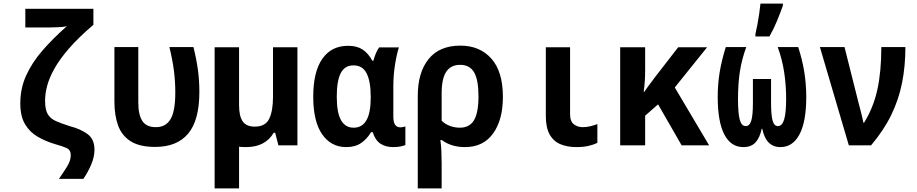

<svg xmlns="http://www.w3.org/2000/svg" viewBox="-20 -809 5107 1069"><path d="M308 187Q334 150 354 117.5Q374 85 374 55Q374 26 351.5 15.5Q329 5 285 -7Q235 -22 191 -47Q147 -72 120 -116.5Q93 -161 93 -234Q93 -317 126 -389.5Q159 -462 217.5 -529Q276 -596 352 -663Q335 -659 305 -657.5Q275 -656 253 -656H121V-760H500V-671Q417 -600 364.5 -539.5Q312 -479 283 -427Q254 -375 242.5 -331Q231 -287 231 -249Q231 -199 245.5 -174Q260 -149 290 -135.5Q320 -122 367 -107Q429 -91 467.5 -62.5Q506 -34 506 24Q506 65 487.5 108Q469 151 444 187Z M844 9Q757 9 707.5 -22.5Q658 -54 637.5 -110.5Q617 -167 617 -243V-547H750V-238Q750 -170 772.5 -135.5Q795 -101 848 -101Q903 -101 929.5 -145.5Q956 -190 956 -294Q956 -357 948 -418Q940 -479 923 -547H1057Q1074 -479 1082 -420Q1090 -361 1090 -297Q1090 -140 1028 -65.5Q966 9 844 9Z M1350 10Q1329 10 1311 8V240H1175V-546H1311V-224Q1311 -163 1331 -133.5Q1351 -104 1399 -104Q1458 -104 1479 -148Q1500 -192 1500 -270V-546H1636V0H1530L1512 -70H1504Q1457 10 1350 10Z M1908 10Q1823 10 1773.5 -61.5Q1724 -133 1724 -271Q1724 -409 1774.5 -481.5Q1825 -554 1918 -554Q1967 -554 1998.5 -533.5Q2030 -513 2053 -471H2059Q2064 -490 2072 -510Q2080 -530 2091 -545H2201Q2189 -509 2179.5 -450Q2170 -391 2170 -329V-160Q2170 -127 2180.5 -113.5Q2191 -100 2209 -100Q2216 -100 2224 -101.5Q2232 -103 2237 -105V-2Q2231 2 2212 6Q2193 10 2169 10Q2128 10 2099 -8.5Q2070 -27 2055 -73H2046Q2024 -36 1991 -13Q1958 10 1908 10ZM1949 -98Q2044 -98 2044 -264V-271Q2044 -355 2021.5 -400Q1999 -445 1948 -445Q1899 -445 1877 -401.5Q1855 -358 1855 -272Q1855 -181 1879 -139.5Q1903 -98 1949 -98Z M2306 -274Q2306 -406 2366.5 -480.5Q2427 -555 2543 -555Q2651 -555 2715.5 -483Q2780 -411 2780 -269Q2780 -142 2725.5 -66Q2671 10 2569 10Q2493 10 2440 -29H2432Q2436 1 2437.5 34Q2439 67 2439 102V240H2306ZM2540 -98Q2594 -98 2619 -139.5Q2644 -181 2644 -273Q2644 -365 2619.5 -406.5Q2595 -448 2542 -448Q2490 -448 2464.5 -409.5Q2439 -371 2439 -290V-137Q2458 -118 2485 -108Q2512 -98 2540 -98Z M3190 10Q3139 10 3100.5 -6Q3062 -22 3040.5 -60Q3019 -98 3019 -163V-546H3154V-174Q3154 -133 3175 -117Q3196 -101 3224 -101Q3246 -101 3266.5 -106Q3287 -111 3306 -118V-14Q3285 -3 3255.5 3.5Q3226 10 3190 10Z M3433 0V-546H3572V-415Q3572 -384 3570 -356Q3568 -328 3564 -297H3567Q3580 -317 3596 -338Q3612 -359 3629 -382L3756 -546H3917L3737 -322L3928 0H3775L3644 -228L3572 -165V0Z M4119 10Q4049 10 4012.5 -61Q3976 -132 3976 -269Q3976 -341 3987 -407.5Q3998 -474 4021 -547H4135Q4110 -479 4099.5 -411Q4089 -343 4089 -257Q4089 -180 4098.5 -143.5Q4108 -107 4132 -107Q4154 -107 4163 -137.5Q4172 -168 4172 -236V-369H4273V-236Q4273 -169 4281.5 -138Q4290 -107 4311 -107Q4335 -107 4346 -144Q4357 -181 4357 -259Q4357 -335 4346 -407Q4335 -479 4310 -547H4424Q4447 -477 4458 -408.5Q4469 -340 4469 -270Q4469 -132 4431.5 -61Q4394 10 4325 10Q4245 10 4224 -92H4221Q4210 -41 4186 -15.5Q4162 10 4119 10ZM4186 -620Q4191 -640 4197 -672Q4203 -704 4207.5 -736Q4212 -768 4214 -789H4339V-778Q4326 -741 4307 -694.5Q4288 -648 4264 -606H4186Z M4706 0 4545 -547H4682L4760 -237Q4767 -211 4775 -179.5Q4783 -148 4787 -126H4791Q4843 -210 4865 -310.5Q4887 -411 4887 -547H5021Q5021 -441 5002.5 -348Q4984 -255 4942.5 -169.5Q4901 -84 4830 0Z"/></svg>

Font: Noto Sans Mono SemiCondensed
Style: Bold
Weight: 700
Width: 4
Designer: Monotype Design Team
Foundry: Monotype Imaging Inc.
Version: Version 2.014